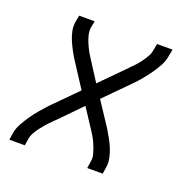

<svg xmlns="http://www.w3.org/2000/svg" viewBox="-99 -615 699 711"><g transform="rotate(20 250.0 -260.0)"><path d="M10 0 14 -26Q17 -46 27.5 -65Q38 -84 50 -101.5Q62 -119 76 -135.5Q90 -152 104 -167L199 -263L138 -357Q128 -372 119.5 -388Q111 -404 103.5 -421Q96 -438 92 -456.5Q88 -475 91 -494L96 -520H157L152 -494Q150 -479 153.5 -464.5Q157 -450 162.5 -437Q168 -424 174.5 -411.5Q181 -399 189 -387L241 -306L326 -392Q328 -394 331 -396.5Q334 -399 336 -402V-403Q347 -413 356.5 -423.5Q366 -434 374 -445Q382 -456 389 -468.5Q396 -481 398 -494L403 -520H464L459 -494Q456 -474 446 -455Q436 -436 423.5 -418.5Q411 -401 397.5 -384.5Q384 -368 369 -353L274 -257L336 -163Q345 -148 354 -132Q363 -116 370 -99Q377 -82 381 -63.5Q385 -45 382 -26L378 0H317L321 -26Q324 -41 320 -55.5Q316 -70 311 -83Q306 -96 299.5 -108.5Q293 -121 285 -133L232 -214L148 -128Q146 -126 143 -123.5Q140 -121 137 -118V-117Q126 -107 117 -96.5Q108 -86 99.5 -75Q91 -64 84 -51.5Q77 -39 75 -26L71 0Z"/></g></svg>

Font: Iosevka Term Curly Light
Style: Italic
Weight: 300
Italic angle: -9°
Designer: Belleve Invis
Foundry: Belleve Invis
Version: Version 32.3.0